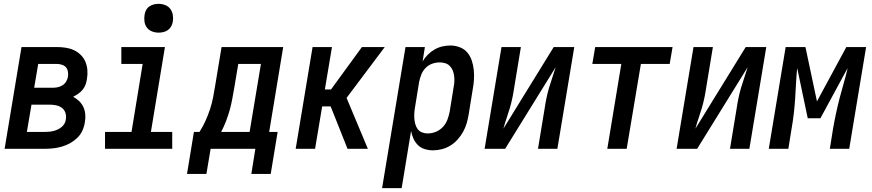

<svg xmlns="http://www.w3.org/2000/svg" viewBox="-20 -775 4540 1000"><path d="M4 0 92 -530H276Q299 -530 322 -526.5Q345 -523 364.5 -514Q384 -505 400 -489.5Q416 -474 424.5 -454Q433 -434 435 -411Q437 -388 433 -365Q431 -350 426 -335.5Q421 -321 411 -308.5Q401 -296 388 -287Q375 -278 361 -271Q378 -262 392 -248.5Q406 -235 414 -218Q422 -201 424 -180.5Q426 -160 422 -139Q419 -117 409.5 -95.5Q400 -74 383 -57.5Q366 -41 345.5 -29.5Q325 -18 302.5 -11.5Q280 -5 258 -2.5Q236 0 214 0ZM158 -318H256Q269 -318 282 -321Q295 -324 306.5 -331.5Q318 -339 325 -351Q332 -363 334 -376Q336 -390 333.5 -403Q331 -416 323 -425Q315 -434 302 -438Q289 -442 276 -442H179ZM120 -88H214Q225 -88 236.5 -89Q248 -90 259.5 -93Q271 -96 281.5 -101Q292 -106 301.5 -114Q311 -122 316.5 -132.5Q322 -143 323 -154Q326 -172 320.5 -188Q315 -204 302 -213.5Q289 -223 272 -226.5Q255 -230 237 -230H144Z M527 0V-88H665L723 -442H612V-530H839L766 -88H877V0ZM806 -605Q788 -605 771.5 -611.5Q755 -618 745 -631.5Q735 -645 732.5 -662.5Q730 -680 733 -698Q735 -711 741 -722.5Q747 -734 758 -741.5Q769 -749 781.5 -752Q794 -755 806 -755Q824 -755 840.5 -748.5Q857 -742 867 -728.5Q877 -715 880 -697.5Q883 -680 880 -662Q878 -649 871.5 -637.5Q865 -626 854.5 -618.5Q844 -611 831.5 -608Q819 -605 806 -605Z M1289 131 1310 0H1077L1055 131H954L990 -88H1019Q1037 -116 1050.5 -146Q1064 -176 1074 -206.5Q1084 -237 1090 -268.5Q1096 -300 1101 -331L1134 -530H1455L1382 -88H1426L1390 131ZM1132 -88H1280L1339 -442H1221L1200 -317Q1195 -288 1189.5 -258.5Q1184 -229 1176 -200.5Q1168 -172 1157 -143.5Q1146 -115 1132 -88Z M1520 0 1608 -530H1709L1672 -309H1704L1865 -530H1984L1785 -265L1896 0H1790L1726 -161L1702 -221H1658L1621 0Z M1970 205 2092 -530H2193L2181 -455Q2192 -474 2208 -490Q2224 -506 2243 -517Q2262 -528 2283 -533Q2304 -538 2325 -538Q2351 -538 2374.5 -529Q2398 -520 2413.5 -502Q2429 -484 2437 -460Q2445 -436 2447.5 -411.5Q2450 -387 2448.5 -360.5Q2447 -334 2442 -309L2421 -179Q2417 -155 2410.5 -132.5Q2404 -110 2392 -88.5Q2380 -67 2363.5 -48.5Q2347 -30 2326 -17Q2305 -4 2281.5 2Q2258 8 2235 8Q2213 8 2192 1.5Q2171 -5 2156.5 -19.5Q2142 -34 2133.5 -53Q2125 -72 2121 -93L2072 205ZM2207 -80Q2229 -80 2250 -88.5Q2271 -97 2286.5 -113.5Q2302 -130 2310 -151Q2318 -172 2322 -193L2343 -323Q2346 -338 2346.5 -353Q2347 -368 2345 -382Q2343 -396 2337.5 -409Q2332 -422 2322 -432Q2312 -442 2298 -446Q2284 -450 2270 -450Q2250 -450 2230.5 -443Q2211 -436 2196.5 -421Q2182 -406 2174.5 -387Q2167 -368 2163 -349L2142 -219Q2139 -203 2138 -187.5Q2137 -172 2138 -157.5Q2139 -143 2143 -128.5Q2147 -114 2155.5 -102.5Q2164 -91 2178 -85.5Q2192 -80 2207 -80Z M2504 0 2592 -530H2693L2658 -318Q2654 -291 2648.5 -264.5Q2643 -238 2635 -211Q2627 -184 2618 -158Q2609 -132 2602 -105L2864 -530H2971L2883 0H2782L2817 -212Q2821 -239 2826.5 -265.5Q2832 -292 2840 -319Q2848 -346 2857 -372Q2866 -398 2874 -425L2611 0Z M3143 0 3216 -442H3065L3080 -530H3483L3468 -442H3318L3244 0Z M3504 0 3592 -530H3693L3658 -318Q3654 -291 3648.5 -264.5Q3643 -238 3635 -211Q3627 -184 3618 -158Q3609 -132 3602 -105L3864 -530H3971L3883 0H3782L3817 -212Q3821 -239 3826.5 -265.5Q3832 -292 3840 -319Q3848 -346 3857 -372Q3866 -398 3874 -425L3611 0Z M3984 0 4072 -530H4175L4235 -247L4388 -530H4491L4403 0H4302L4319 -106Q4326 -146 4334.5 -185.5Q4343 -225 4353 -264Q4363 -303 4374.5 -342Q4386 -381 4395 -421L4253 -159H4187L4132 -421Q4128 -381 4126 -342Q4124 -303 4121.5 -263.5Q4119 -224 4114.5 -184.5Q4110 -145 4103 -106L4086 0Z"/></svg>

Font: Iosevka Curly Semibold Oblique
Style: Regular
Weight: 600
Italic angle: -9°
Monospace: yes
Designer: Belleve Invis
Foundry: Belleve Invis
Version: Version 11.1.0; ttfautohint (v1.8.3)